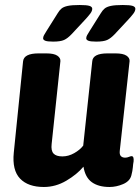

<svg xmlns="http://www.w3.org/2000/svg" viewBox="-20 -738 560 766"><path d="M155 8Q92 8 60 -25.5Q28 -59 35 -129L72 -493Q75 -525 134 -525H165Q195 -525 208.5 -516Q222 -507 221 -494L186 -163Q183 -137 193.5 -125.5Q204 -114 229 -114Q253 -114 276 -127Q299 -140 312 -157L348 -493Q350 -525 409 -525H441Q471 -525 484.5 -516Q498 -507 497 -494L458 -138Q456 -122 462 -115.5Q468 -109 479 -109Q487 -109 494 -112Q501 -115 505 -115Q515 -115 513 -94Q511 -84 510 -70.5Q509 -57 504 -38Q498 -15 471 -3.5Q444 8 417 8Q373 8 346.5 -11Q320 -30 313 -73Q287 -42 244.5 -17Q202 8 155 8ZM192 -572Q169 -572 160.5 -575.5Q152 -579 152 -585Q152 -591 155.5 -597.5Q159 -604 166 -615L210 -685Q217 -697 225.5 -704Q234 -711 250.5 -714.5Q267 -718 298 -718Q326 -718 337 -714.5Q348 -711 348 -703Q348 -694 340 -683.5Q332 -673 320 -660L266 -602Q250 -585 235.5 -578.5Q221 -572 192 -572ZM364 -572Q341 -572 332.5 -575.5Q324 -579 324 -585Q324 -591 327.5 -597.5Q331 -604 338 -615L382 -685Q389 -697 397.5 -704Q406 -711 422.5 -714.5Q439 -718 470 -718Q498 -718 509 -714.5Q520 -711 520 -703Q520 -694 512 -683.5Q504 -673 492 -660L438 -602Q422 -585 407.5 -578.5Q393 -572 364 -572Z"/></svg>

Font: Asap Semi Condensed Semi Condensed Regular
Style: Bold Italic
Weight: 700
Width: 4
Italic angle: -6°
Designer: Pablo Cosgaya
Foundry: Omnibus-Type
Version: Version 3.001; ttfautohint (v1.8.4.7-5d5b)